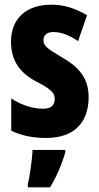

<svg xmlns="http://www.w3.org/2000/svg" viewBox="-20 -580 424 821"><path d="M359 -165C359 -249 313 -296 246 -334C176 -376 166 -385 166 -408C166 -431 181 -443 209 -443C245 -443 282 -426 314 -404L352 -515C302 -544 255 -560 200 -560C91 -560 27 -500 27 -401C27 -323 64 -269 132 -233C205 -196 214 -180 214 -157C214 -128 197 -115 163 -115C114 -115 65 -135 28 -159V-21C74 1 124 10 177 10C291 10 359 -50 359 -165ZM259 72V61H119C118 101 107 174 99 208V221H194C221 177 244 124 259 72Z"/></svg>

Font: Noto Sans Armenian ExtraCondensed ExtraBold
Style: Regular
Weight: 800
Width: 2
Designer: Monotype Design Team
Foundry: Monotype Imaging Inc.
Version: Version 2.008